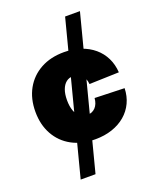

<svg xmlns="http://www.w3.org/2000/svg" viewBox="-167 -826 922 1128"><g transform="rotate(-20 293.5 -262.0)"><path d="M138.2 204.1 379.9 -727.5H472.7L231 204.1ZM301.3 11.2Q217.3 11.2 155 -22.7Q92.8 -56.6 58.6 -118.2Q24.4 -179.7 24.4 -260.7Q24.4 -342.3 58.6 -403.6Q92.8 -464.8 155 -499Q217.3 -533.2 301.3 -533.2Q357.9 -533.2 405 -517.1Q452.1 -501 486.8 -471.7Q521.5 -442.4 541.5 -401.6Q561.5 -360.8 564.5 -311.5L378.9 -305.7Q377.4 -323.7 371.6 -337.9Q365.7 -352.1 356 -362.1Q346.2 -372.1 333.3 -377.4Q320.3 -382.8 304.7 -382.8Q278.8 -382.8 260.5 -368.4Q242.2 -354 232.2 -326.9Q222.2 -299.8 222.2 -261.2Q222.2 -222.7 232.2 -195.3Q242.2 -168 260.7 -153.6Q279.3 -139.2 304.7 -139.2Q320.3 -139.2 333.3 -144.5Q346.2 -149.9 356 -160.2Q365.7 -170.4 371.6 -185.1Q377.4 -199.7 378.9 -218.3L564.5 -212.4Q563 -162.6 543.7 -121.6Q524.4 -80.6 489.5 -50.8Q454.6 -21 406.7 -4.9Q358.9 11.2 301.3 11.2Z"/></g></svg>

Font: Inter 28pt Black
Style: Regular
Weight: 900
Designer: Rasmus Andersson
Foundry: rsms
Version: Version 4.001;git-66647c0bb